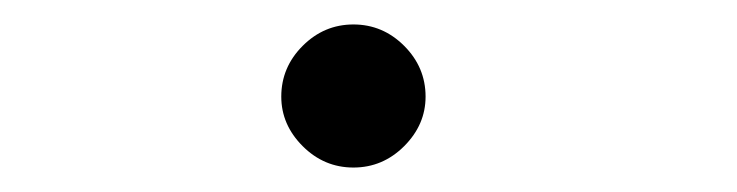

<svg xmlns="http://www.w3.org/2000/svg" viewBox="-20 -126 603 157"><path d="M269 11Q245 11 227.5 -6.5Q210 -24 210 -47Q210 -71 227.5 -88.5Q245 -106 269 -106Q293 -106 310.5 -88.5Q328 -71 328 -47Q328 -24 310.5 -6.5Q293 11 269 11Z"/></svg>

Font: Inconsolata SemiExpanded Thin
Style: Regular
Weight: 100
Width: 6
Monospace: yes
Designer: Raph Levien, Cyreal, Brenton Simpson
Foundry: Raph Levien, Cyreal, Google
Version: Version 3.100; ttfautohint (v1.8.4.7-5d5b)